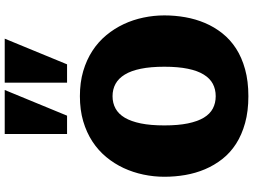

<svg xmlns="http://www.w3.org/2000/svg" viewBox="-150 -914 1078 818"><g transform="rotate(-90 389.0 -505.0)"><path d="M388.2 14.2Q324.2 14.2 273.9 0.2Q223.6 -13.7 185.3 -38.3Q147 -63 120.4 -96.9Q93.8 -130.9 76.9 -170.7Q60.1 -210.4 52.5 -254.4Q44.9 -298.3 44.9 -343.8Q44.9 -388.7 54.2 -432.9Q63.5 -477.1 82 -517.1Q100.6 -557.1 128.9 -591.3Q157.2 -625.5 195.3 -650.4Q233.4 -675.3 281.5 -689.5Q329.6 -703.6 388.2 -703.6Q446.8 -703.6 494.9 -689.5Q543 -675.3 581.3 -650.4Q619.6 -625.5 647.9 -591.3Q676.3 -557.1 695.1 -517.1Q713.9 -477.1 723.1 -432.9Q732.4 -388.7 732.4 -343.8Q732.4 -298.3 724.6 -254.4Q716.8 -210.4 700 -170.7Q683.1 -130.9 656.2 -96.9Q629.4 -63 591.3 -38.3Q553.2 -13.7 502.7 0.2Q452.1 14.2 388.2 14.2ZM263.7 -343.8Q263.7 -285.2 272.2 -243.7Q280.8 -202.1 296.6 -175.8Q312.5 -149.4 335.7 -137.2Q358.9 -125 388.2 -125Q417.5 -125 440.7 -137.2Q463.9 -149.4 480.2 -175.8Q496.6 -202.1 505.1 -243.7Q513.7 -285.2 513.7 -343.8Q513.7 -402.3 505.1 -444.1Q496.6 -485.8 480.2 -512.5Q463.9 -539.1 440.7 -551.8Q417.5 -564.5 388.2 -564.5Q358.9 -564.5 335.7 -551.8Q312.5 -539.1 296.6 -512.5Q280.8 -485.8 272.2 -444.1Q263.7 -402.3 263.7 -343.8ZM227.1 -758.3V-1023.9H414.6L305.2 -758.3ZM445.8 -758.3V-1023.9H633.3L523.9 -758.3Z"/></g></svg>

Font: Candal
Style: Regular
Weight: 400
Designer: vernon adams
Foundry: vernon adams
Version: Version 1.000